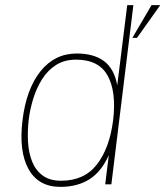

<svg xmlns="http://www.w3.org/2000/svg" viewBox="-20 -720 646 750"><path d="M572 -700H606L515 -572H497ZM280 -511Q346 -511 386 -481.5Q426 -452 438 -387L477 -700H501L415 0H391L405 -114Q376 -49 329 -19.5Q282 10 216 10Q130 10 91.5 -59.5Q53 -129 68 -250V-251Q83 -373 138.5 -442Q194 -511 280 -511ZM277 -487Q232 -487 199.5 -466.5Q167 -446 145 -411.5Q123 -377 110 -335Q97 -293 92 -251Q87 -207 89.5 -165Q92 -123 105.5 -89Q119 -55 146.5 -34.5Q174 -14 219 -14Q309 -14 358.5 -77.5Q408 -141 422 -251Q435 -362 400.5 -424.5Q366 -487 277 -487Z"/></svg>

Font: Haskoy Thin
Style: Italic
Weight: 100
Designer: Ertekin Erdin
Foundry: Ertekin Erdin
Version: Version 2.000; ttfautohint (v1.8.4.7-5d5b)